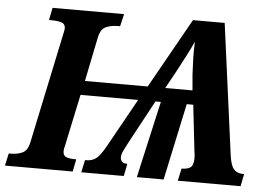

<svg xmlns="http://www.w3.org/2000/svg" viewBox="-72 -782 1192 850"><g transform="rotate(5 524.5 -357.0)"><path d="M-21 0 -9 -55H2Q29 -55 51.5 -65Q74 -75 82 -112L183 -591Q186 -607 188 -615Q190 -623 190 -627Q190 -648 172.5 -653.5Q155 -659 128 -659H117L128 -714H446L433 -659H422Q394 -659 370.5 -649Q347 -639 339 -600L299 -404H578L752 -714H893L970 -137Q976 -89 990.5 -72Q1005 -55 1031 -55H1037L1026 0H747L759 -55Q786 -55 799 -65Q812 -75 812 -107Q812 -120 809 -137L786 -341H757L684 0H565L642 -341H618L516 -152Q504 -129 495.5 -112Q487 -95 487 -81Q487 -70 494 -62.5Q501 -55 518 -55L507 0H318L330 -55H334Q361 -55 379 -68.5Q397 -82 422 -127L541 -341H285L236 -110Q232 -96 232 -86Q232 -67 246 -61Q260 -55 291 -55L280 0ZM656 -404H777L771 -474Q769 -506 768 -544.5Q767 -583 769 -620Q756 -591 736.5 -553.5Q717 -516 701 -486Z"/></g></svg>

Font: Noto Serif Condensed ExtraBold
Style: Italic
Weight: 800
Width: 3
Italic angle: -12°
Designer: Monotype Design Team
Foundry: Monotype Imaging Inc.
Version: Version 2.014; ttfautohint (v1.8.4.7-5d5b)